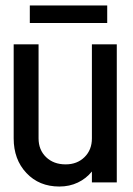

<svg xmlns="http://www.w3.org/2000/svg" viewBox="-20 -667 488 702"><path d="M316 -505H407V0H316V-40Q295 -14 264.5 0.5Q234 15 197 15Q123 15 76.5 -34.5Q30 -84 30 -161V-505H121V-161Q121 -119 148.5 -92.5Q176 -66 220 -66Q262 -66 289 -92.5Q316 -119 316 -161ZM372 -583H89V-647H372Z"/></svg>

Font: Akshar
Style: Regular
Weight: 400
Designer: Tall Chai
Foundry: Tall Chai
Version: Version 1.000